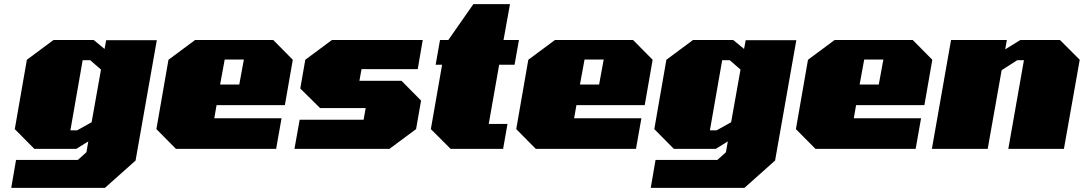

<svg xmlns="http://www.w3.org/2000/svg" viewBox="-20 -715 5205 922"><path d="M34 187 57 53H354L395 16L404 -36L346 0H145L51 -95L109 -428L237 -523H430L482 -480L490 -522H733L631 56L484 187ZM318 -89H350L420 -128L465 -381L413 -426H377Z M825 0 731 -95 789 -428 917 -523H1292L1386 -428L1348 -210H1020L1009 -147H1332L1306 0ZM1037 -309H1129L1151 -429H1059Z M1394 0 1419 -140H1726L1736 -196H1517L1422 -290L1446 -428L1574 -523H2010L1986 -383H1716L1706 -327H1908L2002 -232L1978 -95L1850 0Z M2144 0 2049 -95 2103 -404H2072L2093 -523H2133L2253 -695H2429L2398 -523H2472L2451 -404H2377L2327 -120H2417L2396 0Z M2553 0 2459 -95 2517 -428 2645 -523H3020L3114 -428L3076 -210H2748L2737 -147H3060L3034 0ZM2765 -309H2857L2879 -429H2787Z M3105 187 3128 53H3425L3466 16L3475 -36L3417 0H3216L3122 -95L3180 -428L3308 -523H3501L3553 -480L3561 -522H3804L3702 56L3555 187ZM3389 -89H3421L3491 -128L3536 -381L3484 -426H3448Z M3896 0 3802 -95 3860 -428 3988 -523H4363L4457 -428L4419 -210H4091L4080 -147H4403L4377 0ZM4108 -309H4200L4222 -429H4130Z M4455 0 4547 -523H4815L4807 -478L4880 -523H5070L5165 -428L5089 0H4822L4897 -426H4865L4790 -378L4723 0Z"/></svg>

Font: Tomorrow ExtraBold
Style: Italic
Weight: 800
Italic angle: -10°
Designer: Tony de Marco, Monica Rizzolli
Foundry: Just in Type
Version: Version 2.002